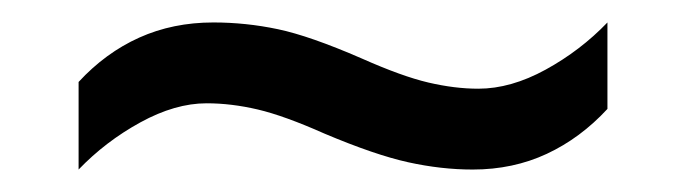

<svg xmlns="http://www.w3.org/2000/svg" viewBox="-20 -438 612 171"><path d="M269 -319Q233 -335 209.5 -340.5Q186 -346 164 -346Q136 -346 105 -329Q74 -312 50 -287V-365Q74 -391 104 -404.5Q134 -418 170 -418Q199 -418 227.5 -412Q256 -406 302 -386Q338 -370 361.5 -364.5Q385 -359 406 -359Q435 -359 466 -376Q497 -393 521 -418V-341Q497 -315 467 -301Q437 -287 401 -287Q373 -287 343.5 -293.5Q314 -300 269 -319Z"/></svg>

Font: uguzrati15
Style: Book
Weight: 400
Designer: Jelle Bosma - Monotype Design Team, Universal Thirst
Foundry: Monotype Imaging Inc.
Version: Version 2.106